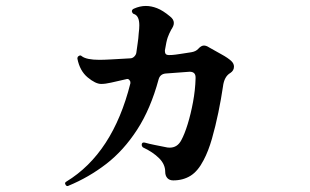

<svg xmlns="http://www.w3.org/2000/svg" viewBox="-20 -594 1040 645"><path d="M210 30Q209 31 207 31Q202 31 200 26Q196 20 203 16Q359 -79 418 -314V-317Q418 -322 414 -326Q410 -330 404 -328Q373 -321 353.5 -316.5Q334 -312 320 -312Q301 -312 274.5 -334Q248 -356 240 -397Q240 -404 245 -406Q250 -410 255 -405Q271 -393 314 -393Q328 -393 355.5 -394.5Q383 -396 417 -398Q425 -398 431 -404Q437 -410 438 -417Q440 -433 442.5 -449Q445 -465 446 -482Q447 -490 447.5 -496.5Q448 -503 448 -509Q448 -541 430 -547Q425 -548 423 -556Q423 -562 430 -565Q450 -574 470 -574Q488 -574 507.5 -566.5Q527 -559 551 -539Q564 -529 564 -517Q564 -511 561.5 -505.5Q559 -500 555 -494Q548 -481 543.5 -468.5Q539 -456 534 -425V-422Q534 -409 547 -409Q559 -409 569.5 -410.5Q580 -412 587 -413Q607 -416 622.5 -418.5Q638 -421 646 -430Q656 -441 665 -441Q673 -441 682 -435Q699 -425 723 -412Q747 -399 758 -388Q766 -380 766 -370Q766 -357 754 -349Q733 -337 729 -303Q723 -262 713.5 -216Q704 -170 692 -128Q680 -86 664 -56Q645 -19 620 -3.5Q595 12 562 12Q549 12 542 4Q535 -4 535 -17Q535 -42 514.5 -62.5Q494 -83 460 -99Q456 -103 456 -107Q456 -117 466 -115Q480 -111 500 -107Q520 -103 535 -100Q539 -99 542.5 -98.5Q546 -98 550 -98Q576 -98 589 -123Q600 -143 610.5 -177Q621 -211 628.5 -251.5Q636 -292 637 -330V-334Q637 -353 617 -353L536 -347Q518 -345 513 -328Q486 -228 440.5 -158Q395 -88 336.5 -43Q278 2 210 30Z"/></svg>

Font: Zen Antique Soft
Style: Regular
Weight: 400
Designer: Yoshimichi Ohira
Foundry: Positype
Version: Version 1.001